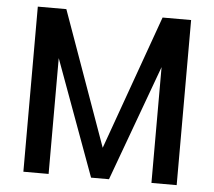

<svg xmlns="http://www.w3.org/2000/svg" viewBox="-51 -755 905 811"><g transform="rotate(5 402.0 -350.0)"><path d="M727 -700V0H620V-491L440 0H364L184 -491V0H77V-700H198L402 -130L606 -700Z"/></g></svg>

Font: Sarabun Medium
Style: Regular
Weight: 500
Designer: Suppakit Chalermlarp | Katatrad Co.,Ltd.
Foundry: Cadson Demak Co.,Ltd.
Version: Version 1.000; ttfautohint (v1.6)